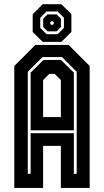

<svg xmlns="http://www.w3.org/2000/svg" viewBox="-20 -920 509 940"><path d="M50 0V-597L153 -700H316L419 -597V0H278V-206H191V0ZM116 -69H130V-268H341.5V-69H355.5V-568.5L283.5 -640.5H188L116 -568.5ZM130 -282V-564.5L193 -626.5H278.5L341.5 -564.5V-282ZM191 -347H278V-528L247.5 -558.5H221.5L191 -528ZM189 -715 140 -763.5V-850.5L189 -899.5H280.5L329.5 -850.5V-763.5L280.5 -715ZM208 -752.5H262L293 -783V-833L262 -864H208L177 -833V-783ZM213 -766.5 191.5 -788V-828.5L213 -849.5H257L278.5 -828.5V-788L257 -766.5ZM230.5 -798.5H239L243.5 -803.5V-811L239 -815.5H230.5L226 -811V-803.5Z"/></svg>

Font: Tourney Condensed Regular
Style: Bold
Weight: 700
Width: 3
Designer: Tyler Finck
Foundry: Etcetera Type Co
Version: Version 1.010; ttfautohint (v1.8.3)